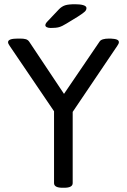

<svg xmlns="http://www.w3.org/2000/svg" viewBox="-20 -884 599 906"><path d="M235 -20V-359L26 -667Q18 -678 18 -685Q18 -702 64 -702H75Q92 -702 102 -699Q112 -696 118 -687L282 -441L450 -688Q459 -702 495 -702H502Q523 -701 532 -697Q541 -693 541 -685Q541 -678 533 -667L323 -356V-20Q323 2 283 2H275Q235 2 235 -20ZM194 -765Q194 -773 205 -784L259 -841Q272 -854 287.5 -859Q303 -864 335 -864Q359 -864 373.5 -859.5Q388 -855 388 -846Q388 -837 380.5 -829.5Q373 -822 348 -806L294 -773Q273 -760 259 -756Q245 -752 220 -752Q208 -752 201 -755.5Q194 -759 194 -765Z"/></svg>

Font: Asap-Regular
Style: Regular
Weight: 400
Designer: Pablo Cosgaya
Foundry: Omnibus-Type
Version: Version 2.000; ttfautohint (v1.8)